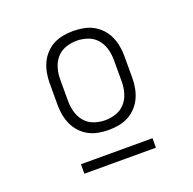

<svg xmlns="http://www.w3.org/2000/svg" viewBox="-95 -789 690 686"><g transform="rotate(-20 250.0 -446.5)"><path d="M250 -317Q231 -317 211.5 -320.5Q192 -324 175 -333Q158 -342 144.5 -356.5Q131 -371 123 -388.5Q115 -406 111.5 -425Q108 -444 108 -463V-547Q108 -566 111.5 -585Q115 -604 123 -621.5Q131 -639 144.5 -653.5Q158 -668 175 -677Q192 -686 211.5 -689.5Q231 -693 250 -693Q269 -693 288.5 -689.5Q308 -686 325 -677Q342 -668 355.5 -653.5Q369 -639 377 -621.5Q385 -604 388.5 -585Q392 -566 392 -547V-463Q392 -444 388.5 -425Q385 -406 377 -388.5Q369 -371 355.5 -356.5Q342 -342 325 -333Q308 -324 288.5 -320.5Q269 -317 250 -317ZM250 -354Q271 -354 291.5 -361Q312 -368 326 -384Q340 -400 346 -421Q352 -442 352 -463V-547Q352 -568 346 -589Q340 -610 326 -626Q312 -642 291.5 -649Q271 -656 250 -656Q229 -656 208.5 -649Q188 -642 174 -626Q160 -610 154 -589Q148 -568 148 -547V-463Q148 -442 154 -421Q160 -400 174 -384Q188 -368 208.5 -361Q229 -354 250 -354ZM114 -200V-236H386V-200Z"/></g></svg>

Font: Iosevka Curly Slab Extralight
Style: Regular
Weight: 200
Monospace: yes
Designer: Belleve Invis
Foundry: Belleve Invis
Version: Version 22.1.2; ttfautohint (v1.8.4)